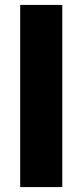

<svg xmlns="http://www.w3.org/2000/svg" viewBox="-20 -760 335 780"><path d="M233 -740V0H62V-740Z"/></svg>

Font: MSTAGE
Style: Bold
Weight: 700
Designer: Ninad Kale (Devanagari), Jonny Pinhorn (Latin)
Foundry: Indian Type Foundry
Version: 4.004